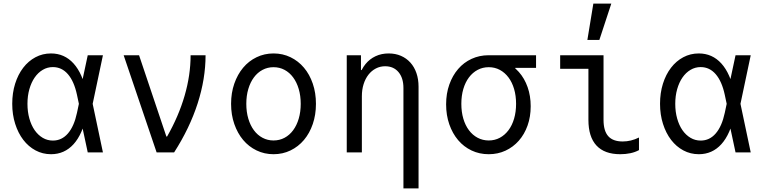

<svg xmlns="http://www.w3.org/2000/svg" viewBox="-20 -847 4240 1067"><path d="M425.8 -305V-235L407.8 -320Q391.8 -395 357.5 -434.6Q323.3 -474.2 273.8 -474.2Q243.3 -474.2 217.4 -458.8Q191.4 -443.4 172.6 -416.1Q153.8 -388.8 143.2 -351.4Q132.6 -314.1 132.6 -269.9Q132.6 -225.8 143.2 -188.2Q153.8 -150.6 172.6 -123.5Q191.4 -96.5 217.4 -81.1Q243.4 -65.8 273.8 -65.8Q323.3 -65.8 357.5 -105.4Q391.8 -145 407.8 -220ZM461.2 -210Q439.4 -101.6 388.9 -45.8Q338.4 10 263.6 10Q217 10 177.5 -11.2Q138 -32.4 109.4 -69.8Q80.7 -107.3 64.4 -158.7Q48 -210.1 48 -270Q48 -330.6 64.1 -381.8Q80.2 -433 109 -470.5Q137.8 -508 177.3 -529Q216.8 -550 263.4 -550Q338.2 -550 388.8 -494.2Q439.4 -438.4 461.2 -330L473.2 -270ZM424 -401.4H438L467.6 -540H552L495 -270L552 0H467.6L438 -138.6H424L446 -270Z M850.4 0H947.6Q1034 -134.6 1078.2 -271.8Q1122.4 -409 1122.4 -540H1039.2Q1039.2 -429.6 1006 -315.2Q972.8 -200.8 908.6 -88.4H904.6L752.8 -540H667.2Z M1500.1 10Q1551.2 10 1594.5 -11Q1637.8 -32 1669.2 -69.2Q1700.6 -106.4 1718.2 -157.8Q1735.8 -209.1 1735.8 -270Q1735.8 -330.9 1718.2 -382.2Q1700.6 -433.6 1669.2 -470.8Q1637.8 -508 1594.5 -529Q1551.1 -550 1500.2 -550Q1449.2 -550 1405.8 -528.9Q1362.3 -507.9 1331.2 -470.7Q1300 -433.6 1282.1 -382.2Q1264.2 -330.9 1264.2 -270Q1264.2 -209.1 1282.1 -157.8Q1300 -106.4 1331.1 -69.3Q1362.3 -32.1 1405.7 -11.1Q1449.1 10 1500.1 10ZM1499.8 -66.4Q1467 -66.4 1439 -81.3Q1411 -96.1 1391 -123.2Q1371 -150.2 1359.9 -187.6Q1348.8 -225 1348.8 -270Q1348.8 -315 1359.9 -352.4Q1371 -389.8 1391 -416.8Q1411 -443.9 1439 -458.7Q1467 -473.6 1499.8 -473.6Q1533.6 -473.6 1561.4 -458.7Q1589.2 -443.8 1609.1 -416.8Q1629.1 -389.8 1640.1 -352.4Q1651.2 -315 1651.2 -270Q1651.2 -225 1640.1 -187.6Q1629.1 -150.2 1609.1 -123.2Q1589.2 -96.2 1561.4 -81.3Q1533.6 -66.4 1499.8 -66.4Z M1907 0H1991V-312Q1991 -348.6 2000.6 -379.1Q2010.2 -409.6 2027.5 -431.8Q2044.8 -454 2068.6 -466.4Q2092.4 -478.8 2120.4 -478.8Q2167.2 -478.8 2194.6 -446.3Q2222 -413.8 2222 -358V200H2306V-365Q2306 -407 2294.2 -441Q2282.4 -475 2260.6 -499.2Q2238.8 -523.4 2208.2 -536.7Q2177.6 -550 2140 -550Q2099.8 -550 2067 -534.6Q2034.2 -519.2 2011.2 -490.9Q1988.2 -462.6 1975.5 -422.3Q1962.8 -382 1962.8 -332L1994 -457.6H1986V-540H1907Z M2696.2 -66.4Q2662.6 -66.4 2634.5 -81.3Q2606.4 -96.2 2586.1 -123.2Q2565.8 -150.2 2554.8 -187.6Q2543.8 -225 2543.8 -270Q2543.8 -315 2554.8 -352.4Q2565.8 -389.8 2586.1 -416.8Q2606.4 -443.8 2634.4 -458.7Q2662.4 -473.6 2696.2 -473.6Q2729.8 -473.6 2757.6 -458.7Q2785.4 -443.8 2805.7 -416.8Q2826 -389.8 2837 -352.4Q2848 -315 2848 -270Q2848 -225 2837 -187.6Q2826 -150.2 2805.7 -123.2Q2785.4 -96.2 2757.6 -81.3Q2729.8 -66.4 2696.2 -66.4ZM2695.9 10Q2746.5 10 2789.1 -9.7Q2831.6 -29.4 2863 -64.9Q2894.4 -100.4 2911.8 -149.3Q2929.2 -198.1 2929.2 -256.4Q2929.2 -314.4 2912 -363Q2894.8 -411.7 2863.4 -447Q2832 -482.4 2789.1 -502.2Q2746.2 -522 2695 -522L2843.4 -456V-470H2959V-540H2695Q2644.2 -540 2600.7 -519.9Q2557.2 -499.8 2526.1 -463.6Q2494.9 -427.5 2477.1 -377.4Q2459.2 -327.4 2459.2 -267.1Q2459.2 -206.7 2476.9 -156Q2494.6 -105.2 2525.9 -68.3Q2557.1 -31.4 2600.7 -10.7Q2644.2 10 2695.9 10Z M3334 -181Q3334 -119.8 3360.1 -90.3Q3386.2 -60.8 3440.4 -60.8Q3463.2 -60.8 3485.8 -66.2Q3508.4 -71.6 3531 -82.8V-12.8Q3509.8 -1.2 3483.3 4.4Q3456.8 10 3427 10Q3339.6 10 3294.8 -38.2Q3250 -86.4 3250 -181V-464.8H3093V-540H3334ZM3377.2 -827H3277.4L3244.2 -625H3310.8Z M4025.8 -305V-235L4007.8 -320Q3991.8 -395 3957.5 -434.6Q3923.3 -474.2 3873.8 -474.2Q3843.3 -474.2 3817.4 -458.8Q3791.4 -443.4 3772.6 -416.1Q3753.8 -388.8 3743.2 -351.4Q3732.6 -314.1 3732.6 -269.9Q3732.6 -225.8 3743.2 -188.2Q3753.8 -150.6 3772.6 -123.5Q3791.4 -96.5 3817.4 -81.1Q3843.4 -65.8 3873.8 -65.8Q3923.3 -65.8 3957.5 -105.4Q3991.8 -145 4007.8 -220ZM4061.2 -210Q4039.4 -101.6 3988.9 -45.8Q3938.4 10 3863.6 10Q3817 10 3777.5 -11.2Q3738 -32.4 3709.4 -69.8Q3680.7 -107.3 3664.4 -158.7Q3648 -210.1 3648 -270Q3648 -330.6 3664.1 -381.8Q3680.2 -433 3709 -470.5Q3737.8 -508 3777.3 -529Q3816.8 -550 3863.4 -550Q3938.2 -550 3988.8 -494.2Q4039.4 -438.4 4061.2 -330L4073.2 -270ZM4024 -401.4H4038L4067.6 -540H4152L4095 -270L4152 0H4067.6L4038 -138.6H4024L4046 -270Z"/></svg>

Font: CommitMonoV142 ExtLt
Style: Regular
Weight: 200
Monospace: yes
Designer: Eigil Nikolajsen
Foundry: Eigil Nikolajsen
Version: Version 1.142